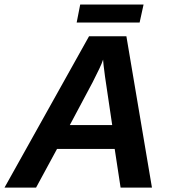

<svg xmlns="http://www.w3.org/2000/svg" viewBox="-41 -853 783 873"><path d="M218.3 -175.8 123 0H-20.5L363.8 -688H533.7L649.9 0H507.3L480.5 -175.8ZM427.7 -582Q422.9 -566.4 410.6 -540.5Q398.4 -514.6 379.9 -478.5L276.4 -284.2H469.2L436.5 -504.9Q427.7 -570.8 427.7 -582ZM611.8 -832.5 593.8 -750.5H307.6L323.7 -832.5Z"/></svg>

Font: Arimo
Style: Bold Italic
Weight: 700
Italic angle: -12°
Designer: Steve Matteson
Foundry: Monotype Imaging Inc.
Version: Version 1.33